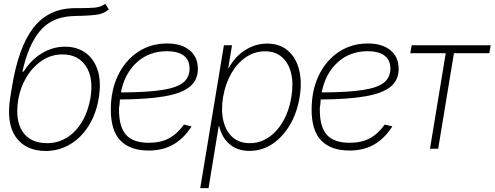

<svg xmlns="http://www.w3.org/2000/svg" viewBox="-20 -770 2561 994"><path d="M524.9 -750 543.5 -721.2Q515.6 -697.8 478.3 -693.4Q440.9 -689 398.4 -688Q386.7 -688 375 -687.5Q363.3 -687 351.6 -686.5Q245.1 -680.7 185.3 -607.7Q125.5 -534.7 96.2 -399.4H102.5Q140.1 -460 196.5 -494.1Q252.9 -528.3 316.9 -528.3Q378.4 -528.3 422.6 -496.8Q466.8 -465.3 485.8 -405.8Q504.9 -346.2 491.2 -262.2Q477.5 -179.7 438.7 -118.2Q399.9 -56.6 342.8 -22.7Q285.6 11.2 217.3 11.7Q111.8 11.2 61.5 -61Q11.2 -133.3 33.7 -270L43 -326.2Q76.2 -525.4 151.1 -623.8Q226.1 -722.2 353.5 -727.5Q367.7 -728 380.6 -728Q393.6 -728 406.2 -728Q442.9 -728 472.4 -730.7Q502 -733.4 524.9 -750ZM224.1 -28.8Q280.3 -28.8 326.7 -57.9Q373 -86.9 404.5 -139.4Q436 -191.9 448.2 -262.2Q465.3 -368.2 424.3 -428.2Q383.3 -488.3 303.7 -488.3Q244.6 -488.3 196.5 -455.8Q148.4 -423.3 116.7 -370.1Q85 -316.9 74.7 -255.4Q57.1 -148.4 96.9 -88.6Q136.7 -28.8 224.1 -28.8Z M749.5 9.3Q654.3 9.3 604 -42Q553.7 -93.3 553.7 -202.1Q553.7 -303.2 591.3 -380.6Q628.9 -458 694.8 -501.5Q760.7 -544.9 845.2 -544.9Q918.9 -544.9 961.7 -510Q1004.4 -475.1 1004.4 -412.6Q1004.4 -356 963.1 -321.5Q921.9 -287.1 832.8 -271.5Q743.7 -255.9 600.6 -254.9Q599.6 -243.2 599.1 -231Q596.7 -215.8 596.2 -211.4Q595.7 -207 596.2 -204.1Q596.2 -202.6 596.2 -201.2Q596.2 -113.3 632.6 -72Q668.9 -30.8 751 -30.8Q811.5 -30.8 854.5 -53.7Q897.5 -76.7 932.1 -125L971.7 -115.7Q932.6 -54.2 878.4 -22.5Q824.2 9.3 749.5 9.3ZM606 -291.5Q740.7 -292 818.4 -304Q896 -315.9 928.7 -342.8Q961.4 -369.6 961.4 -415Q961.4 -459.5 931.2 -482.2Q900.9 -504.9 843.8 -504.9Q751.5 -504.9 688 -446.8Q624.5 -388.7 606 -291.5Z M1016.6 204.1 1139.2 -535.6H1181.2L1161.6 -417.5H1164.1Q1196.3 -477.1 1249.5 -510.7Q1302.7 -544.4 1362.8 -544.4Q1427.7 -544.4 1470 -508.3Q1512.2 -472.2 1528.3 -409.4Q1544.4 -346.7 1531.2 -267.1Q1518.1 -186.5 1481.2 -123.8Q1444.3 -61 1390.4 -24.9Q1336.4 11.2 1271 11.2Q1210.4 11.2 1169.4 -22.9Q1128.4 -57.1 1114.7 -117.2H1112.3L1059.6 204.1ZM1273.4 -28.8Q1326.7 -28.8 1371.1 -59.1Q1415.5 -89.4 1446.3 -143.1Q1477.1 -196.8 1488.3 -267.1Q1500 -337.4 1487.1 -390.9Q1474.1 -444.3 1439.7 -474.4Q1405.3 -504.4 1352.1 -504.4Q1297.9 -504.4 1252.7 -473.6Q1207.5 -442.9 1177 -389.2Q1146.5 -335.4 1134.8 -267.1Q1123.5 -198.2 1136.5 -144.3Q1149.4 -90.3 1184.1 -59.6Q1218.8 -28.8 1273.4 -28.8Z M1789.1 9.3Q1693.8 9.3 1643.6 -42Q1593.3 -93.3 1593.3 -202.1Q1593.3 -303.2 1630.9 -380.6Q1668.5 -458 1734.4 -501.5Q1800.3 -544.9 1884.8 -544.9Q1958.5 -544.9 2001.2 -510Q2043.9 -475.1 2043.9 -412.6Q2043.9 -356 2002.7 -321.5Q1961.4 -287.1 1872.3 -271.5Q1783.2 -255.9 1640.1 -254.9Q1639.2 -243.2 1638.7 -231Q1636.2 -215.8 1635.7 -211.4Q1635.3 -207 1635.7 -204.1Q1635.7 -202.6 1635.7 -201.2Q1635.7 -113.3 1672.1 -72Q1708.5 -30.8 1790.5 -30.8Q1851.1 -30.8 1894 -53.7Q1937 -76.7 1971.7 -125L2011.2 -115.7Q1972.2 -54.2 1918 -22.5Q1863.8 9.3 1789.1 9.3ZM1645.5 -291.5Q1780.3 -292 1857.9 -304Q1935.5 -315.9 1968.3 -342.8Q2001 -369.6 2001 -415Q2001 -459.5 1970.7 -482.2Q1940.4 -504.9 1883.3 -504.9Q1791 -504.9 1727.5 -446.8Q1664.1 -388.7 1645.5 -291.5Z M2206.1 0 2287.6 -494.6H2104L2111.3 -535.6H2520.5L2513.2 -494.6H2330.1L2248.5 0Z"/></svg>

Font: Inter Display Extra Light
Style: Italic
Weight: 200
Italic angle: -9.39999°
Designer: Rasmus Andersson
Foundry: rsms
Version: Version 4.000;git-4fc901f